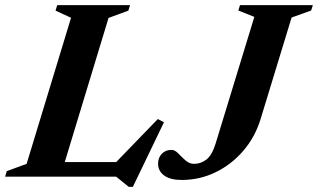

<svg xmlns="http://www.w3.org/2000/svg" viewBox="-49 -690 1242 750"><path d="M375 -620 204 -57H405L567.5 -225L591.5 -212.5L470 40H454L404.5 0H-29L-22.5 -21.5L55 -50L228.5 -620.5L168 -648.5L174.5 -670H459L452.5 -648.5ZM968.5 -223.5Q947 -154 901.2 -100.8Q855.5 -47.5 793.2 -17.2Q731 13 660.5 13Q616 13 592.2 -4.5Q568.5 -22 568.5 -50.5Q568.5 -74 583 -89.2Q597.5 -104.5 621 -104.5Q634 -104.5 647.2 -90.8Q660.5 -77 675.5 -63.5Q690.5 -50 709 -50Q736 -50 757.8 -67.2Q779.5 -84.5 793.5 -130L944.5 -624L882 -649L888.5 -670H1173L1166.5 -649L1090 -621.5Z"/></svg>

Font: Newsreader 16pt
Style: Bold Italic
Weight: 700
Italic angle: -17°
Designer: Hugues Gentile
Foundry: Production Type
Version: Version 1.003; ttfautohint (v1.8.3)